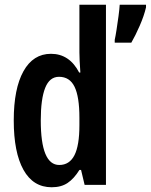

<svg xmlns="http://www.w3.org/2000/svg" viewBox="-20 -780 636 810"><path d="M596 -749Q588 -714 569.5 -671.5Q551 -629 534 -600H464V-612Q467 -625 471.5 -653.5Q476 -682 480 -712Q484 -742 485 -760H596ZM198 10Q120 10 79 -63.5Q38 -137 38 -272Q38 -406 79 -479.5Q120 -553 195 -553Q273 -553 314 -474H319Q317 -502 316 -523Q315 -544 315 -559V-760H427V0H337L322 -63H315Q292 -26 265 -8Q238 10 198 10ZM230 -84Q273 -84 294 -125Q315 -166 315 -252V-283Q315 -372 294.5 -414Q274 -456 229 -456Q189 -456 170.5 -409Q152 -362 152 -272Q152 -84 230 -84Z"/></svg>

Font: Noto Sans ExtraCondensed SemiBold
Style: Regular
Weight: 600
Width: 2
Designer: Monotype Design Team
Foundry: Monotype Imaging Inc.
Version: Version 2.013; ttfautohint (v1.8.4.7-5d5b)